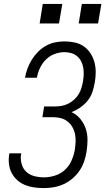

<svg xmlns="http://www.w3.org/2000/svg" viewBox="-20 -955 540 983"><path d="M205 8Q179 8 154.5 4.5Q130 1 108 -8Q86 -17 68.5 -32.5Q51 -48 40 -69Q29 -90 26 -114.5Q23 -139 27 -164Q27 -166 27.5 -167.5Q28 -169 28 -170H89Q89 -169 88.5 -168Q88 -167 88 -166Q84 -141 90.5 -116.5Q97 -92 114 -76Q131 -60 155 -53.5Q179 -47 205 -47Q233 -47 261.5 -56Q290 -65 312 -85Q334 -105 346 -132.5Q358 -160 363 -188Q366 -208 367 -228.5Q368 -249 364 -268.5Q360 -288 350.5 -304.5Q341 -321 326 -333Q311 -345 292 -350Q273 -355 252 -355H197L206 -410H262Q278 -410 295.5 -413Q313 -416 329 -424Q345 -432 359 -444.5Q373 -457 382.5 -472.5Q392 -488 397 -505Q402 -522 405 -539Q408 -557 408.5 -575Q409 -593 406 -610Q403 -627 395 -642Q387 -657 374.5 -667.5Q362 -678 345 -683Q328 -688 310 -688Q285 -688 259.5 -678.5Q234 -669 215 -650Q196 -631 184.5 -606.5Q173 -582 169 -557H108Q112 -580 120.5 -603.5Q129 -627 142.5 -649Q156 -671 174.5 -689.5Q193 -708 215 -720.5Q237 -733 261.5 -738Q286 -743 310 -743Q337 -743 362.5 -737.5Q388 -732 408.5 -718Q429 -704 443 -682.5Q457 -661 463.5 -636.5Q470 -612 470 -585Q470 -558 465 -532Q461 -508 453 -484Q445 -460 429 -440Q413 -420 391.5 -405Q370 -390 346 -381Q372 -369 390.5 -347Q409 -325 418.5 -297.5Q428 -270 428 -239.5Q428 -209 423 -178Q419 -153 410.5 -128Q402 -103 387 -81Q372 -59 351 -41Q330 -23 305.5 -12Q281 -1 255.5 3.5Q230 8 205 8ZM482 -835H383L399 -935H499ZM183 -835 199 -935H299L282 -835Z"/></svg>

Font: Iosevka SS04 Light Oblique
Style: Regular
Weight: 300
Italic angle: -9°
Monospace: yes
Designer: Belleve Invis
Foundry: Belleve Invis
Version: Version 19.0.0; ttfautohint (v1.8.4)